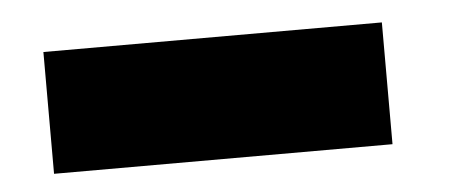

<svg xmlns="http://www.w3.org/2000/svg" viewBox="-28 -475 633 256"><g transform="rotate(-5 289.0 -346.5)"><path d="M489 -428V-265H36V-428Z"/></g></svg>

Font: DVN-Poppins ExtBd
Style: Regular
Weight: 800
Designer: Ninad Kale (Devanagari), Jonny Pinhorn (Latin)
Foundry: Indian Type Foundry
Version: 4.004